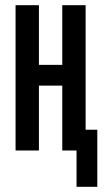

<svg xmlns="http://www.w3.org/2000/svg" viewBox="-20 -580 405 740"><path d="M40 0V-560H130V-330H220V-560H310V-80H355V140H275V0H220V-250H130V0Z"/></svg>

Font: Tektur Condensed
Style: Regular
Weight: 400
Width: 3
Designer: Adam Jagosz
Foundry: Adam Jagosz
Version: Version 1.005;gftools[0.9.30]